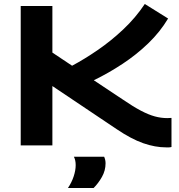

<svg xmlns="http://www.w3.org/2000/svg" viewBox="-20 -730 900 964"><path d="M815 10Q759 10 699 -11Q639 -32 565 -82L243 -298V0H84V-700H243V-466L342 -400Q404 -433 471 -479Q538 -525 599.5 -583Q661 -641 707 -710L824 -637Q784 -570 725 -513Q666 -456 595.5 -409.5Q525 -363 451 -327L594 -232Q648 -195 687 -174.5Q726 -154 757.5 -145.5Q789 -137 820 -137Q825 -137 830 -137.5Q835 -138 841 -138V8Q834 10 827.5 10Q821 10 815 10ZM321 214Q340 186 350 155.5Q360 125 360 99Q360 74 351 57H503Q510 73 510 90Q510 126 492 158Q474 190 450 214Z"/></svg>

Font: Georama Extended SemiBold
Style: Regular
Weight: 600
Width: 7
Designer: Jean-Baptiste Levee
Foundry: Production Type
Version: Version 1.000